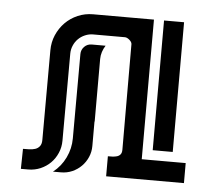

<svg xmlns="http://www.w3.org/2000/svg" viewBox="-40 -484 604 527"><g transform="rotate(5 262.0 -220.0)"><path d="M201.2 -384.8Q189.5 -384.8 178.7 -380.1Q168 -375.5 160.2 -367.7Q152.3 -359.9 147.7 -349.1Q143.1 -338.4 143.1 -326.7L142.6 -86.9Q142.6 -68.8 135.7 -53Q128.9 -37.1 117.2 -25.4Q105.5 -13.7 89.6 -6.8Q73.7 0 55.7 0H35.6L36.6 -55.2Q44.4 -55.2 53.5 -55.4Q62.5 -55.7 70.1 -58.1Q77.6 -60.5 82.5 -66.7Q87.4 -72.8 87.4 -84L87.9 -331.1Q87.9 -353.5 96.4 -373.3Q105 -393.1 119.6 -408Q134.3 -422.9 154.1 -431.4Q173.8 -439.9 196.3 -439.9H363.8V-55.2H484.9V0H270.5V-55.2Q276.4 -55.2 283 -55.4Q289.6 -55.7 295.4 -57.4Q301.3 -59.1 304.9 -63.5Q308.6 -67.9 308.6 -76.7L308.1 -367.2Q308.1 -373 301.3 -378.9Q294.4 -384.8 288.6 -384.8ZM446.8 -439.9V-82.5H391.6V-439.9ZM124 0Q146 -17.1 158.2 -42.5Q170.4 -67.9 170.4 -95.7L170.9 -328.1Q170.9 -339.8 179.2 -348.4Q187.5 -356.9 199.7 -356.9H237.8Q232.4 -348.6 229.2 -338.9Q226.1 -329.1 226.1 -319.3V-147H225.6V-79.6Q225.6 -63 219.2 -48.6Q212.9 -34.2 202.1 -23.4Q191.4 -12.7 177 -6.3Q162.6 0 146 0Z"/></g></svg>

Font: Isar CAT
Style: Regular
Weight: 400
Designer: Digitized by Peter Wiegel
Foundry: CAT-Fonts, Peter Wiegel
Version: Version 1.000; ttfautohint (v1.3)